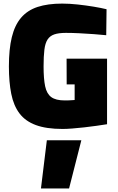

<svg xmlns="http://www.w3.org/2000/svg" viewBox="-20 -707 655 1068"><path d="M328 10.3Q237.8 10.3 179.4 -11.3Q121 -32.9 88.3 -76.3Q55.6 -119.7 42.6 -185.1Q29.5 -250.6 29.5 -337.8Q29.5 -433.6 45.7 -500.1Q61.8 -566.6 97.1 -608.2Q132.5 -649.8 189.1 -668.4Q245.8 -687 325.7 -687Q366.4 -687 412.6 -682Q458.8 -676.9 501.2 -669.9Q543.6 -662.8 572.7 -655.7L570.9 -511.1Q542.1 -514.1 502.1 -517.1Q462.1 -520.1 420.9 -522.1Q379.6 -524.1 346.6 -524.1Q306.5 -524.1 282 -515.7Q257.5 -507.3 244.4 -486.9Q231.3 -466.6 226.9 -430.4Q222.4 -394.3 222.4 -337.8Q222.4 -268.8 231.1 -227.2Q239.9 -185.5 265.2 -166.9Q290.6 -148.4 339.3 -148.4Q348.8 -148.4 359 -148.6Q369.2 -148.8 378.5 -149.6Q387.9 -150.3 395.2 -150.7V-237.4H350.9L350.4 -380.6H575.5V-16Q549.1 -12 516.1 -7.1Q483 -2.3 448.2 1.5Q413.5 5.2 382.2 7.8Q350.9 10.3 328 10.3ZM207.8 341.4 240.6 73.1H432.5L364.2 341.4Z"/></svg>

Font: TitilliumWeb ExtraLight
Style: Regular
Weight: 400
Designer: Mohamed Gaber, Accademia di Belle Arti di Urbino and others
Foundry: Kief Type Foundry, Accademia di Belle Arti di Urbino and others
Version: Version 3.000; ttfautohint (v1.8.2)